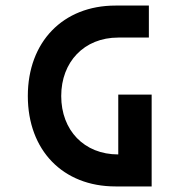

<svg xmlns="http://www.w3.org/2000/svg" viewBox="-20 -670 645 690"><path d="M395 0H525V-330H405V-115C282 -115 200 -202 200 -325C200 -447 282 -535 405 -535H515V-650H395C206 -650 80 -519 80 -325C80 -130 206 0 395 0Z"/></svg>

Font: Grotesk 03
Style: Bold
Weight: 500
Designer: Frank Adebiaye, contributions by Jérémy Landes, Ariel Martín Pérez
Foundry: Velvetyne Type Foundry
Version: Version 3.000;Glyphs 3.1.2 (3150)